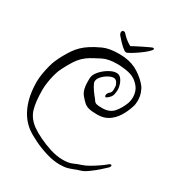

<svg xmlns="http://www.w3.org/2000/svg" viewBox="-199 -915 1031 1114"><g transform="rotate(30 316.0 -358.0)"><path d="M625 -58Q613 -46 588.5 -24.5Q564 -3 537.5 16Q511 35 493 40Q472 46 455 53Q438 60 418 65.5Q398 71 368 71Q326 71 278 56.5Q230 42 188 21.5Q146 1 120 -18Q68 -57 40.5 -123.5Q13 -190 13 -280Q13 -305 18 -334.5Q23 -364 30 -390.5Q37 -417 44 -433Q65 -481 95.5 -527Q126 -573 175 -604Q201 -621 241 -639.5Q281 -658 346 -658Q355 -658 365 -657.5Q375 -657 385 -656Q440 -650 482.5 -622Q525 -594 549 -563Q560 -549 568 -526Q576 -503 576 -477Q576 -465 574.5 -453Q573 -441 568 -429Q556 -392 535.5 -360Q515 -328 485 -308.5Q455 -289 413 -289Q376 -289 356 -294Q336 -299 323 -310.5Q310 -322 293 -342Q279 -359 274 -380.5Q269 -402 269 -421Q269 -440 269 -448Q269 -472 289.5 -496.5Q310 -521 338.5 -538Q367 -555 389 -555Q409 -555 421 -539.5Q433 -524 438.5 -505Q444 -486 444 -475Q444 -460 440 -441Q436 -422 413 -405Q409 -401 405 -401Q398 -401 398 -411Q398 -416 401 -423Q404 -430 411 -435Q419 -441 421 -449Q423 -457 423 -464Q423 -470 422.5 -475.5Q422 -481 422 -485Q422 -493 413 -507.5Q404 -522 389 -522Q374 -522 353.5 -510.5Q333 -499 318 -482Q303 -465 303 -448Q303 -438 315.5 -417Q328 -396 344 -376Q357 -361 362.5 -352Q368 -343 378.5 -339.5Q389 -336 418 -336Q468 -336 494 -366.5Q520 -397 536 -440Q542 -460 542 -478Q542 -498 536.5 -515Q531 -532 523 -542Q503 -569 476 -582.5Q449 -596 402 -600Q393 -601 384.5 -601.5Q376 -602 368 -602Q308 -602 272.5 -584Q237 -566 211 -551Q166 -524 139 -482Q112 -440 92 -396Q86 -382 79.5 -357Q73 -332 69 -305Q65 -278 65 -256Q65 -176 79 -128Q93 -80 140 -45Q165 -27 204 -8Q243 11 286.5 24.5Q330 38 368 38Q409 38 432 27.5Q455 17 483 8Q500 3 526 -12Q552 -27 576.5 -44Q601 -61 612 -71Q619 -78 626 -78Q632 -78 632 -72Q632 -65 625 -58ZM507 -781Q506 -774 489 -758.5Q472 -743 448 -726Q424 -709 403.5 -697Q383 -685 376 -685Q368 -685 351.5 -699Q335 -713 320 -729.5Q305 -746 299 -753Q292 -762 292 -773Q294 -785 304 -785H306Q311 -785 314 -782Q317 -779 320 -776Q346 -747 380 -729Q385 -732 402 -741Q419 -750 440.5 -760.5Q462 -771 479 -779Q496 -787 499 -787Q508 -787 507 -781Z"/></g></svg>

Font: Ingrid Darling
Style: Regular
Weight: 400
Designer: Robert E. Leuschke
Foundry: Robert E. Leuschke
Version: Version 1.010; ttfautohint (v1.8.3)